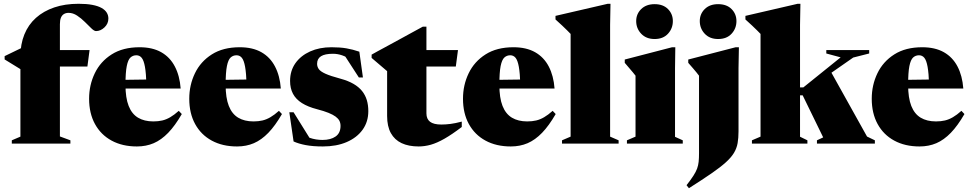

<svg xmlns="http://www.w3.org/2000/svg" viewBox="-20 -760 5140 1016"><path d="M110 -408 94 -390.5 4.5 -445.5V-463L101.5 -510L198 -495H454L442.5 -408ZM297 -38 352.5 -17.5V0H42.5V-17.5L88 -37V-460.5Q88 -526 109 -577.8Q130 -629.5 170.2 -665.5Q210.5 -701.5 267.5 -720.8Q324.5 -740 396 -740Q438.5 -740 468.5 -734.2Q498.5 -728.5 517.2 -718Q536 -707.5 544.8 -693.2Q553.5 -679 553.5 -662Q553.5 -634.5 532.8 -615Q512 -595.5 488 -595.5Q478.5 -595.5 463.5 -610Q448.5 -624.5 429.2 -643.8Q410 -663 388 -677.5Q366 -692 343 -692Q328.5 -692 318 -685.5Q307.5 -679 302.2 -665.8Q297 -652.5 297 -632Z M718.5 -510Q786.5 -510 833 -483.8Q879.5 -457.5 905.2 -408.2Q931 -359 936 -291.5H598V-337L852 -340.5L755 -312.5Q753 -373 747 -406.5Q741 -440 730 -453.8Q719 -467.5 701.5 -467.5Q683.5 -467.5 670.5 -455.8Q657.5 -444 650.8 -410.5Q644 -377 644 -311Q644 -242 660.8 -199.5Q677.5 -157 710.5 -137.2Q743.5 -117.5 791.5 -117.5Q817.5 -117.5 838.8 -122.5Q860 -127.5 881 -139.8Q902 -152 926 -173.5L942 -156.5Q906.5 -95 870 -57.2Q833.5 -19.5 793.2 -2.2Q753 15 704.5 15Q627.5 15 570.5 -16Q513.5 -47 482.5 -103.8Q451.5 -160.5 451.5 -237.5Q451.5 -310 481.5 -372.2Q511.5 -434.5 571 -472.2Q630.5 -510 718.5 -510Z M1248.5 -510Q1316.5 -510 1363 -483.8Q1409.5 -457.5 1435.2 -408.2Q1461 -359 1466 -291.5H1128V-337L1382 -340.5L1285 -312.5Q1283 -373 1277 -406.5Q1271 -440 1260 -453.8Q1249 -467.5 1231.5 -467.5Q1213.5 -467.5 1200.5 -455.8Q1187.5 -444 1180.8 -410.5Q1174 -377 1174 -311Q1174 -242 1190.8 -199.5Q1207.5 -157 1240.5 -137.2Q1273.5 -117.5 1321.5 -117.5Q1347.5 -117.5 1368.8 -122.5Q1390 -127.5 1411 -139.8Q1432 -152 1456 -173.5L1472 -156.5Q1436.5 -95 1400 -57.2Q1363.5 -19.5 1323.2 -2.2Q1283 15 1234.5 15Q1157.5 15 1100.5 -16Q1043.5 -47 1012.5 -103.8Q981.5 -160.5 981.5 -237.5Q981.5 -310 1011.5 -372.2Q1041.5 -434.5 1101 -472.2Q1160.5 -510 1248.5 -510Z M1734 -510Q1780 -510 1813.2 -504.2Q1846.5 -498.5 1881.5 -486.5L1900.5 -350H1879L1793.5 -482L1841 -439.5Q1815 -459 1790.5 -467.2Q1766 -475.5 1742 -475.5Q1699.5 -475.5 1678.8 -462.5Q1658 -449.5 1658 -422.5Q1658 -407 1666.8 -394.5Q1675.5 -382 1701.8 -370Q1728 -358 1782 -343.5Q1822.5 -332.5 1850.5 -316.2Q1878.5 -300 1895.8 -278.5Q1913 -257 1921 -230.5Q1929 -204 1929 -172Q1929 -115.5 1898.8 -73.5Q1868.5 -31.5 1814.5 -8.2Q1760.5 15 1688.5 15Q1636 15 1597.8 7.8Q1559.5 0.5 1533.5 -11.5L1511 -166H1533.5L1629 -12.5L1586.5 -45Q1602 -36.5 1618.5 -30.8Q1635 -25 1652.5 -22.2Q1670 -19.5 1686.5 -19.5Q1730 -19.5 1756 -37.8Q1782 -56 1782 -94Q1782 -109 1776 -120.8Q1770 -132.5 1756.2 -142.8Q1742.5 -153 1718.5 -162.8Q1694.5 -172.5 1658 -182Q1609.5 -194.5 1577.8 -214.5Q1546 -234.5 1530.5 -263.5Q1515 -292.5 1515 -331.5Q1515 -385.5 1543.2 -425.5Q1571.5 -465.5 1621 -487.8Q1670.5 -510 1734 -510Z M2236.5 -160Q2236.5 -130.5 2255.5 -115.8Q2274.5 -101 2315.5 -101Q2338 -101 2363.8 -104.2Q2389.5 -107.5 2423.5 -116.5V-88Q2371.5 -48.5 2332 -26Q2292.5 -3.5 2259.8 5.8Q2227 15 2195.5 15Q2142.5 15 2105.2 -2.5Q2068 -20 2048.2 -55.8Q2028.5 -91.5 2028.5 -146.5V-383.5L1946.5 -453.5V-471Q1954.5 -476 1977 -488Q1999.5 -500 2030.2 -516.8Q2061 -533.5 2094.5 -551.8Q2128 -570 2160.2 -587.8Q2192.5 -605.5 2217.5 -619H2236.5V-484ZM2153.5 -408V-495H2403.5L2392 -408Z M2697 -510Q2765 -510 2811.5 -483.8Q2858 -457.5 2883.8 -408.2Q2909.5 -359 2914.5 -291.5H2576.5V-337L2830.5 -340.5L2733.5 -312.5Q2731.5 -373 2725.5 -406.5Q2719.5 -440 2708.5 -453.8Q2697.5 -467.5 2680 -467.5Q2662 -467.5 2649 -455.8Q2636 -444 2629.2 -410.5Q2622.5 -377 2622.5 -311Q2622.5 -242 2639.2 -199.5Q2656 -157 2689 -137.2Q2722 -117.5 2770 -117.5Q2796 -117.5 2817.2 -122.5Q2838.5 -127.5 2859.5 -139.8Q2880.5 -152 2904.5 -173.5L2920.5 -156.5Q2885 -95 2848.5 -57.2Q2812 -19.5 2771.8 -2.2Q2731.5 15 2683 15Q2606 15 2549 -16Q2492 -47 2461 -103.8Q2430 -160.5 2430 -237.5Q2430 -310 2460 -372.2Q2490 -434.5 2549.5 -472.2Q2609 -510 2697 -510Z M3208.5 -37 3253.5 -17.5V0H2954V-17.5L2999.5 -37V-580.5Q2992.5 -588 2981.2 -599.2Q2970 -610.5 2954.5 -625Q2939 -639.5 2919.5 -657V-676L3196 -740H3210.5L3208.5 -628Z M3444 -553.5Q3399.5 -553.5 3373 -581.5Q3346.5 -609.5 3346.5 -648.5Q3346.5 -686 3373 -712Q3399.5 -738 3444 -738Q3489 -738 3514.8 -712Q3540.5 -686 3540.5 -648.5Q3540.5 -609.5 3514.8 -581.5Q3489 -553.5 3444 -553.5ZM3553.5 -510 3552 -399.5V-36L3593 -17.5V0H3297.5V-17.5L3343 -37V-359.5Q3337 -367.5 3329.2 -376.8Q3321.5 -386 3311 -398.2Q3300.5 -410.5 3286 -427.5V-445L3536.5 -510Z M3780 -553.5Q3735.5 -553.5 3709.2 -581.5Q3683 -609.5 3683 -648.5Q3683 -686 3709.2 -712Q3735.5 -738 3780 -738Q3825.5 -738 3851.2 -712Q3877 -686 3877 -648.5Q3877 -609.5 3851.2 -581.5Q3825.5 -553.5 3780 -553.5ZM3679 -359.5Q3673 -367.5 3665.5 -376.8Q3658 -386 3647.5 -398.2Q3637 -410.5 3622 -427.5V-445L3873 -510H3890L3888 -399.5V-65Q3888 -29.5 3883.2 -2.5Q3878.5 24.5 3864 48.8Q3849.5 73 3820.8 99Q3792 125 3744.5 157.8Q3697 190.5 3625.5 236L3613 220Q3636 190.5 3649.2 170Q3662.5 149.5 3668.8 132.2Q3675 115 3677 96.2Q3679 77.5 3679 51.5Z M4272 -300 4369 -394.5 4568 -37.5 4609.5 -17.5V0H4303V-17.5L4336 -33L4227.5 -255.5H4157.5V-297.5H4231L4428.5 -456.5L4352.5 -477V-495H4579.5V-477L4495 -455.5ZM4213.5 -36.5 4252.5 -17.5V0H3959V-17.5L4004.5 -37V-580.5Q3997.5 -588 3986.2 -599.2Q3975 -610.5 3959.5 -625Q3944 -639.5 3924.5 -657V-676L4201 -740H4215.5L4213.5 -628Z M4860 -510Q4928 -510 4974.5 -483.8Q5021 -457.5 5046.8 -408.2Q5072.5 -359 5077.5 -291.5H4739.5V-337L4993.5 -340.5L4896.5 -312.5Q4894.5 -373 4888.5 -406.5Q4882.5 -440 4871.5 -453.8Q4860.5 -467.5 4843 -467.5Q4825 -467.5 4812 -455.8Q4799 -444 4792.2 -410.5Q4785.5 -377 4785.5 -311Q4785.5 -242 4802.2 -199.5Q4819 -157 4852 -137.2Q4885 -117.5 4933 -117.5Q4959 -117.5 4980.2 -122.5Q5001.5 -127.5 5022.5 -139.8Q5043.5 -152 5067.5 -173.5L5083.5 -156.5Q5048 -95 5011.5 -57.2Q4975 -19.5 4934.8 -2.2Q4894.5 15 4846 15Q4769 15 4712 -16Q4655 -47 4624 -103.8Q4593 -160.5 4593 -237.5Q4593 -310 4623 -372.2Q4653 -434.5 4712.5 -472.2Q4772 -510 4860 -510Z"/></svg>

Font: Newsreader 60pt ExtraBold
Style: Regular
Weight: 800
Designer: Hugues Gentile
Foundry: Production Type
Version: Version 1.003